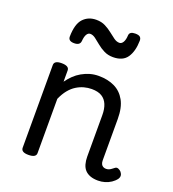

<svg xmlns="http://www.w3.org/2000/svg" viewBox="-146 -915 940 1043"><g transform="rotate(20 323.5 -393.0)"><path d="M539 17Q513 17 494 10Q475 3 463 -10Q451 -23 445.5 -42.5Q440 -62 440 -86V-326Q440 -361 429.5 -386.5Q419 -412 397 -425.5Q375 -439 338 -439Q316 -439 294 -433Q272 -427 251 -414Q230 -401 212 -379Q194 -357 180 -325V-11Q180 2 169 8.5Q158 15 136 15Q115 15 104.5 8.5Q94 2 94 -11V-489Q94 -502 104.5 -508.5Q115 -515 136 -515Q158 -515 169 -508.5Q180 -502 180 -489V-424Q195 -445 213 -462.5Q231 -480 253 -492.5Q275 -505 299 -512Q323 -519 350 -519Q402 -519 441.5 -500Q481 -481 503.5 -440.5Q526 -400 526 -334V-96Q526 -83 530 -74.5Q534 -66 541.5 -62Q549 -58 558 -58Q567 -58 574.5 -61Q582 -64 589 -69.5Q596 -75 603 -80Q611 -86 621 -82Q631 -78 638 -70Q646 -60 646.5 -50Q647 -40 641 -31Q630 -16 613.5 -5Q597 6 578 11.5Q559 17 539 17ZM162 -640Q128 -640 128 -666Q129 -739 158 -770Q187 -801 233 -801Q263 -801 285.5 -789.5Q308 -778 326 -763.5Q344 -749 360 -737.5Q376 -726 392 -726Q405 -726 413.5 -740.5Q422 -755 423 -781Q425 -803 457 -803Q477 -803 485 -796Q493 -789 493 -775Q492 -714 467.5 -677.5Q443 -641 386 -641Q357 -641 334 -652.5Q311 -664 292.5 -679.5Q274 -695 258.5 -706.5Q243 -718 228 -718Q216 -718 208 -705Q200 -692 198 -666Q197 -653 188 -646.5Q179 -640 162 -640Z"/></g></svg>

Font: Playwrite HU
Style: Regular
Weight: 400
Designer: Veronika Burian, José Scaglione
Foundry: TypeTogether
Version: Version 1.002